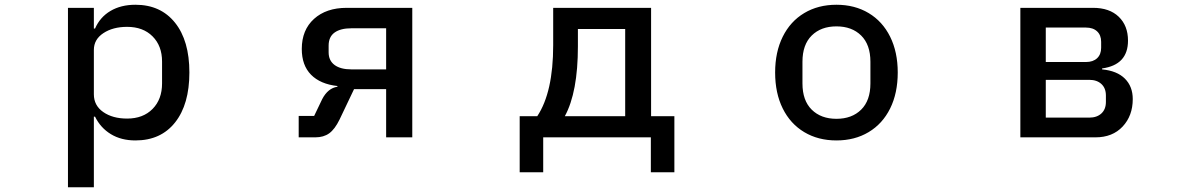

<svg xmlns="http://www.w3.org/2000/svg" viewBox="-20 -578 5040 808"><path d="M266 210V-545H375V-458H380Q401 -506 445 -532Q489 -558 550 -558Q656 -558 716.5 -482.5Q777 -407 777 -273Q777 -139 717 -63Q657 13 550 13Q490 13 446.5 -13.5Q403 -40 380 -87H375V210ZM662 -227V-319Q662 -385 622 -425Q582 -465 515 -465Q455 -465 415 -438.5Q375 -412 375 -368V-181Q375 -134 414.5 -106.5Q454 -79 515 -79Q582 -79 622 -119.5Q662 -160 662 -227Z M1237 0V-90H1302L1336 -161Q1360 -207 1400 -213V-216Q1328 -224 1289 -263.5Q1250 -303 1250 -372Q1250 -452 1301.5 -498.5Q1353 -545 1439 -545H1715V0H1605V-203H1470L1409 -75Q1389 -34 1365.5 -17Q1342 0 1307 0ZM1605 -286V-459H1459Q1413 -459 1388 -441Q1363 -423 1363 -386V-358Q1363 -323 1388 -304.5Q1413 -286 1459 -286Z M2167 147V-89H2241Q2308 -190 2308 -388V-545H2720V-89H2818V147H2719V0H2266V147ZM2611 -89V-456H2412V-383Q2412 -190 2357 -89Z M3242 -273Q3242 -359 3274 -423.5Q3306 -488 3364.5 -523Q3423 -558 3500 -558Q3577 -558 3635.5 -523Q3694 -488 3726 -423.5Q3758 -359 3758 -273Q3758 -186 3726 -121.5Q3694 -57 3635.5 -22Q3577 13 3500 13Q3423 13 3364.5 -22Q3306 -57 3274 -121.5Q3242 -186 3242 -273ZM3643 -227V-318Q3643 -390 3604 -428.5Q3565 -467 3500 -467Q3435 -467 3396 -428.5Q3357 -390 3357 -318V-227Q3357 -155 3396 -116.5Q3435 -78 3500 -78Q3565 -78 3604 -116.5Q3643 -155 3643 -227Z M4274 0V-545H4580Q4649 -545 4688 -507.5Q4727 -470 4727 -407Q4727 -305 4618 -290V-286Q4681 -280 4714 -247Q4747 -214 4747 -161Q4747 -91 4704.5 -45.5Q4662 0 4590 0ZM4550 -317Q4580 -317 4597 -333Q4614 -349 4614 -377V-402Q4614 -430 4597 -446Q4580 -462 4550 -462H4381V-317ZM4564 -83Q4596 -83 4615 -100.5Q4634 -118 4634 -149V-176Q4634 -207 4615 -224.5Q4596 -242 4564 -242H4381V-83Z"/></svg>

Font: IBM Plex Sans JP Medium
Style: Regular
Weight: 500
Designer: Mike Abbink; Paul van der Laan; Pieter van Rosmalen; Wujin Sim; Yejin Wi; Jinhee Kim; Boomi Park; Yona Kim; Kichan Ma
Foundry: Sandoll Inc.
Version: Version 1.001